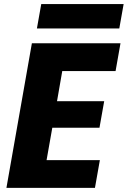

<svg xmlns="http://www.w3.org/2000/svg" viewBox="-20 -912 620 932"><path d="M564.9 -702.1 541 -566.9H282.2L256.8 -420.9H485.8L462.9 -292H233.9L206.1 -134.8H464.8L440.9 0H11.2L134.8 -702.1ZM159.2 -773.9 180.2 -892.1H580.1L559.1 -773.9Z"/></svg>

Font: SVN-Poppins
Style: Bold Italic
Weight: 700
Italic angle: -10°
Designer: Ninad Kale (Devanagari), Jonny Pinhorn (Latin)
Foundry: Indian Type Foundry
Version: Version 3.002 2017